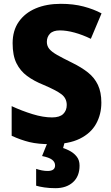

<svg xmlns="http://www.w3.org/2000/svg" viewBox="-20 -744 581 1004"><path d="M510 -207Q510 -146 482.5 -96.5Q455 -47 397 -18.5Q339 10 247 10Q179 10 134 -1Q89 -12 41 -34V-189Q95 -164 150.5 -147Q206 -130 252 -130Q292 -130 310.5 -148Q329 -166 329 -195Q329 -230 301.5 -251Q274 -272 208 -300Q158 -320 122 -346.5Q86 -373 66 -413.5Q46 -454 46 -518Q46 -584 78 -630Q110 -676 166.5 -700Q223 -724 298 -724Q364 -724 417 -710Q470 -696 511 -674L455 -541Q412 -562 370 -573.5Q328 -585 293 -585Q258 -585 241.5 -568Q225 -551 225 -525Q225 -504 237.5 -488.5Q250 -473 279 -456.5Q308 -440 357 -416Q406 -392 440 -365Q474 -338 492 -300Q510 -262 510 -207ZM396 122Q396 178 361.5 209Q327 240 270 240Q238 240 211.5 236Q185 232 169 227V139Q184 144 199 147Q214 150 229 150Q268 150 268 121Q268 103 252 91Q236 79 200 72L229 0H318L310 30Q329 36 348.5 47Q368 58 382 76Q396 94 396 122Z"/></svg>

Font: Noto Sans Disp ExtBd
Style: Regular
Weight: 800
Designer: Monotype Design Team
Foundry: Monotype Imaging Inc.
Version: Version 2.000;GOOG;noto-source:20170915:90ef993387c0; ttfaut